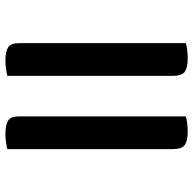

<svg xmlns="http://www.w3.org/2000/svg" viewBox="-22 -666 697 692"><g transform="rotate(-90 326.0 -319.5)"><path d="M135 -641Q142 -643 158 -645.5Q174 -648 189 -648Q223 -648 238 -638Q253 -628 253 -599V2Q245 5 229.5 7Q214 9 197 9Q165 9 150 -1.5Q135 -12 135 -46ZM399 -641Q406 -643 422 -645.5Q438 -648 453 -648Q487 -648 502 -638Q517 -628 517 -599V2Q510 5 494 7Q478 9 461 9Q429 9 414 -1.5Q399 -12 399 -46Z"/></g></svg>

Font: Baloo 2 SemiBold
Style: Regular
Weight: 600
Designer: Sarang Kulkarni and Ek Type
Foundry: Ek Type
Version: Version 1.640;hotconv 1.0.111;makeotfexe 2.5.65597; ttfautoh